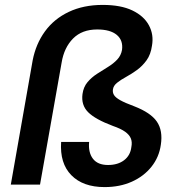

<svg xmlns="http://www.w3.org/2000/svg" viewBox="-20 -752 728 782"><path d="M406 10Q318 10 270.5 -38.5Q223 -87 229 -174H343Q339 -131 358.5 -105.5Q378 -80 420 -80Q460 -80 485.5 -99.5Q511 -119 515 -153Q519 -173 513 -188Q507 -203 489.5 -215.5Q472 -228 440 -239Q368 -266 339 -295Q310 -324 316 -369Q320 -398 336.5 -417.5Q353 -437 375.5 -451.5Q398 -466 420 -479.5Q442 -493 457.5 -509.5Q473 -526 477 -549Q482 -588 455.5 -610Q429 -632 376 -632Q314 -632 277.5 -595Q241 -558 231 -497L143 0H24L113 -506Q126 -573 163 -624Q200 -675 260 -703.5Q320 -732 398 -732Q472 -732 519 -709.5Q566 -687 586.5 -649Q607 -611 599 -566Q594 -530 577 -506.5Q560 -483 538 -467Q516 -451 494 -439Q472 -427 457 -415Q442 -403 440 -388Q438 -376 444 -365.5Q450 -355 469.5 -344Q489 -333 527 -319Q594 -293 619 -256.5Q644 -220 635 -162Q628 -112 597 -73Q566 -34 517 -12Q468 10 406 10Z"/></svg>

Font: DM Sans 10pt SemiBold
Style: Italic
Weight: 600
Italic angle: -10°
Version: Version 4.004;gftools[0.9.30]